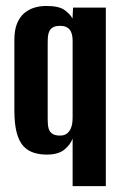

<svg xmlns="http://www.w3.org/2000/svg" viewBox="-20 -521 420 657"><path d="M228.5 116V-46.7Q220.5 -25.2 199.7 -8.6Q179 8 140 8Q115.1 8 94.5 1.2Q73.9 -5.5 59.3 -21.8Q44.8 -38 37 -67.7Q29.2 -97.3 29.2 -143.8V-385Q29.2 -417.8 38 -439.8Q46.8 -461.8 62.1 -475.2Q77.3 -488.5 96.9 -494.6Q116.5 -500.6 138.7 -500.6Q181.5 -500.6 200.7 -486.8Q219.8 -473 228.1 -457.5L230 -495H342.1V116ZM185.7 -57.1Q199.2 -57.1 207.6 -63Q216 -69 220.8 -78.4Q225.5 -87.8 227 -98.2Q228.5 -108.6 228.5 -118.3V-382.7Q228.5 -390.4 227 -399.1Q225.5 -407.9 221.2 -415.4Q217 -422.9 208.4 -427.7Q199.8 -432.5 185.7 -432.5Q170.9 -432.5 162.5 -428.1Q154 -423.8 149.6 -415.7Q145.2 -407.5 144.2 -397Q143.2 -386.4 143.2 -373.2V-116Q143.2 -102.9 144.2 -92.3Q145.2 -81.7 149.6 -73.8Q154 -65.8 162.5 -61.5Q170.9 -57.1 185.7 -57.1Z"/></svg>

Font: Alumni Sans Thin
Style: Regular
Weight: 100
Designer: Robert E. Leuschke
Foundry: Robert E. Leuschke
Version: Version 1.018